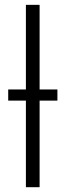

<svg xmlns="http://www.w3.org/2000/svg" viewBox="-20 -780 273 800"><path d="M145 0V-360.8H219.2V-407.2H145V-759.8H87.9V-407.2H14.2V-360.8H87.9V0Z"/></svg>

Font: Noto Reveo Sans
Style: Regular
Weight: 300
Designer: Monotype Design Team
Foundry: Monotype Imaging Inc.
Version: Version 2.007